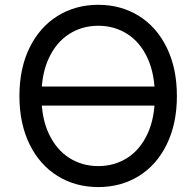

<svg xmlns="http://www.w3.org/2000/svg" viewBox="-20 -757 805 787"><path d="M630.9 -324.2H130.9V-402.3H630.9ZM59.6 -363.3Q59.6 -476.6 101.1 -561.3Q142.6 -646 216.1 -691.7Q289.6 -737.3 382.8 -737.3Q476.1 -737.3 549.3 -691.7Q622.6 -646 663.8 -561.3Q705.1 -476.6 705.1 -363.3Q705.1 -250.5 663.8 -165.8Q622.6 -81.1 549.3 -35.6Q476.1 9.8 382.8 9.8Q289.6 9.8 216.1 -35.6Q142.6 -81.1 101.1 -165.8Q59.6 -250.5 59.6 -363.3ZM614.7 -363.3Q614.7 -454.1 584.5 -519.3Q554.2 -584.5 501.5 -617.9Q448.7 -651.4 382.8 -651.4Q316.4 -651.4 263.7 -617.7Q210.9 -584 180.4 -519Q149.9 -454.1 149.9 -363.3Q149.9 -272.9 180.4 -208.3Q210.9 -143.6 263.7 -109.9Q316.4 -76.2 382.8 -76.2Q448.7 -76.2 501.5 -109.6Q554.2 -143.1 584.5 -208Q614.7 -272.9 614.7 -363.3Z"/></svg>

Font: Raveo Variable
Style: Regular
Weight: 400
Designer: Jakub Foglar, Rasmus Andersson (Inter)
Foundry: Jakubfoglar.com
Version: Version 1.000;Glyphs 3.2.3 (3260)